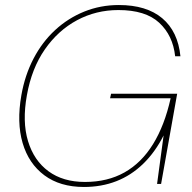

<svg xmlns="http://www.w3.org/2000/svg" viewBox="-20 -732 765 764"><path d="M314 12Q219 12 156.5 -34.5Q94 -81 70 -163Q46 -245 65 -353Q79 -433 113.5 -499Q148 -565 199.5 -612.5Q251 -660 315.5 -686Q380 -712 453 -712Q563 -712 625.5 -659.5Q688 -607 698 -508H677Q668 -591 613.5 -641.5Q559 -692 451 -692Q362 -692 286.5 -651.5Q211 -611 158.5 -535.5Q106 -460 87 -353Q68 -248 91.5 -170.5Q115 -93 173 -50.5Q231 -8 318 -8Q408 -8 475.5 -46Q543 -84 589 -158.5Q635 -233 659 -341H418L422 -359H685L621 0H605L631 -193Q597 -126 549.5 -80Q502 -34 443 -11Q384 12 314 12Z"/></svg>

Font: DM Sans 16pt Thin
Style: Italic
Weight: 250
Italic angle: -10°
Version: Version 4.004;gftools[0.9.30]